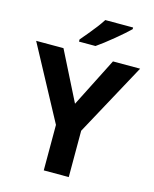

<svg xmlns="http://www.w3.org/2000/svg" viewBox="-135 -1023 893 1113"><g transform="rotate(15 312.0 -467.0)"><path d="M312 -420 461 -714H624L387 -278V0H237V-273L0 -714H164ZM523 -924Q509 -910 486 -890Q463 -870 436.5 -848Q410 -826 384.5 -806.5Q359 -787 340 -774H241V-787Q257 -806 278.5 -831.5Q300 -857 321 -884.5Q342 -912 356 -934H523Z"/></g></svg>

Font: Noto Sans Balinese
Style: Regular
Weight: 400
Designer: Aditya Bayu, David Williams
Foundry: David Williams
Version: Version 2.003